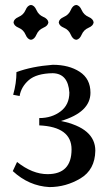

<svg xmlns="http://www.w3.org/2000/svg" viewBox="-20 -739 443 769"><path d="M177.7 10.3Q95.7 5.9 31.2 -53.7L48.3 -90.3Q109.9 -41.5 170.4 -41.5Q266.6 -41.5 266.6 -140.6Q266.6 -231 137.2 -236.8V-266.1Q187 -266.1 222.4 -292.7Q257.8 -319.3 257.8 -368.2Q252.9 -444.3 191.4 -445.8Q126 -444.8 95.2 -418Q64.5 -391.1 58.6 -354.5L32.7 -359.4Q45.9 -405.3 45.9 -450.2Q107.4 -473.1 191.4 -479.5Q256.3 -479.5 299.3 -451.4Q342.3 -423.3 342.3 -367.7Q342.3 -289.6 224.1 -254.4Q361.8 -226.1 361.8 -135.3Q360.4 -59.1 302.2 -24.4Q244.1 10.3 177.7 10.3ZM285.2 -579.6Q271.5 -581.1 263.4 -600.3Q255.4 -619.6 236.1 -627.7Q216.8 -635.7 215.3 -649.4Q216.8 -663.1 236.1 -671.4Q255.4 -679.7 263.4 -698.7Q271.5 -717.8 285.2 -719.2Q298.8 -717.8 307.1 -698.7Q315.4 -679.7 334.5 -671.4Q353.5 -663.1 355 -649.4Q353.5 -635.7 334.5 -627.7Q315.4 -619.6 307.1 -600.3Q298.8 -581.1 285.2 -579.6ZM104 -579.6Q90.3 -581.1 82.3 -600.3Q74.2 -619.6 54.9 -627.7Q35.6 -635.7 34.2 -649.4Q35.6 -663.1 54.9 -671.4Q74.2 -679.7 82.3 -698.7Q90.3 -717.8 104 -719.2Q117.7 -717.8 126 -698.7Q134.3 -679.7 153.3 -671.4Q172.4 -663.1 173.8 -649.4Q172.4 -635.7 153.3 -627.7Q134.3 -619.6 126 -600.3Q117.7 -581.1 104 -579.6Z"/></svg>

Font: Kelvinch
Style: Regular
Weight: 400
Designer: Paul James MIller
Foundry: High-Logic / Made with FontCreator
Version: Version 3.30 September 23, 2016